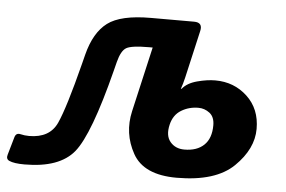

<svg xmlns="http://www.w3.org/2000/svg" viewBox="-77 -571 952 639"><g transform="rotate(5 399.0 -252.0)"><path d="M-25.4 2.4Q-37.1 -2.9 -32.7 -17.6L-15.6 -77.1Q-11.2 -92.8 3.4 -89.4Q17.6 -85.9 32.7 -85.9Q101.6 -85.9 125.5 -138.4Q149.4 -190.9 187.5 -340.8L195.3 -371.6Q214.4 -446.8 258.1 -479.7Q301.8 -512.7 402.8 -512.7H546.9Q576.7 -512.7 569.8 -483.4L533.7 -325.7Q528.3 -302.7 522.5 -286.6H524.9Q541 -306.6 574 -315.4Q606.9 -324.2 634.3 -324.2Q697.3 -324.2 741.2 -283.2Q785.2 -242.2 785.2 -175.3Q785.2 -108.4 724.6 -49.3Q664.1 9.8 533.7 9.8Q423.8 9.8 387 -56.6Q350.1 -123 367.2 -197.8L417 -415H404.3Q346.7 -415 329.3 -405Q312 -395 302.2 -356.4L294.9 -327.6Q239.7 -109.9 191.2 -50Q142.6 9.8 25.9 9.8Q-9.3 9.8 -25.4 2.4ZM495.6 -164.1Q486.8 -127 504.2 -106.4Q521.5 -85.9 551.3 -85.9Q593.3 -85.9 616.9 -108.4Q640.6 -130.9 640.6 -174.8Q640.6 -202.6 623.8 -215.6Q606.9 -228.5 586.4 -228.5Q554.7 -228.5 529.1 -212.9Q503.4 -197.3 495.6 -164.1Z"/></g></svg>

Font: Istok
Style: Bold Italic
Weight: 700
Italic angle: -13°
Designer: Andrey V. Panov
Foundry: Andrey V. Panov
Version: Version 1.0.3